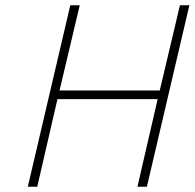

<svg xmlns="http://www.w3.org/2000/svg" viewBox="-20 -712 742 732"><path d="M540 0 702 -692H666L589 -367H207L284 -692H248L86 0H122L199 -334H581L504 0Z"/></svg>

Font: RazerF5 Thin
Style: Italic
Weight: 250
Foundry: Razer Inc.
Version: Version 2